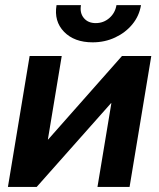

<svg xmlns="http://www.w3.org/2000/svg" viewBox="-20 -736 627 756"><path d="M490.2 0H363.8L418.5 -329.6H417L124.5 0H11.2L96.7 -515.6H223.1L168.5 -186.5H169.4L460.4 -515.6H575.7ZM344.7 -569.3Q272.5 -569.3 232.2 -610.8Q191.9 -652.3 202.6 -715.8H298.8Q293.5 -685.1 310.1 -665Q326.7 -645 356.9 -645Q387.7 -645 410.6 -665Q433.6 -685.1 438.5 -715.8H535.2Q528.3 -673.3 501.2 -640.4Q474.1 -607.4 433.3 -588.4Q392.6 -569.3 344.7 -569.3Z"/></svg>

Font: Inter Display Semi Bold
Style: Italic
Weight: 600
Italic angle: -9.39999°
Designer: Rasmus Andersson
Foundry: rsms
Version: Version 4.000;git-4fc901f